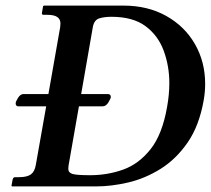

<svg xmlns="http://www.w3.org/2000/svg" viewBox="-20 -666 753 686"><path d="M23 0 21 -2 25 -24Q27 -33 34 -33H48Q77 -33 90.5 -43Q104 -53 108 -77L145 -286H46Q36 -286 36 -297Q36 -303 44.5 -316.5Q53 -330 64 -330H153L195 -569Q196 -577 196 -582Q196 -613 150 -613H136Q128 -613 130 -621L134 -644L137 -646H421Q508 -646 574 -609Q640 -572 676.5 -508.5Q713 -445 713 -366Q713 -338 708 -309Q692 -217 650.5 -157Q609 -97 553.5 -62.5Q498 -28 438 -14Q378 0 324 0ZM225 -75Q224 -68 224 -63Q224 -49 239 -44.5Q254 -40 302 -40Q364 -40 420 -60Q476 -80 518 -133Q560 -186 577 -284Q585 -328 585 -369Q585 -430 565 -484.5Q545 -539 500 -572.5Q455 -606 378 -606Q353 -606 335 -600.5Q317 -595 312 -571L270 -330H365Q376 -330 376 -319Q376 -315 367.5 -300.5Q359 -286 346 -286H262Z"/></svg>

Font: Libertinus Serif SemiBold
Style: Italic
Weight: 600
Italic angle: -11.5°
Designer: Philipp H. Poll, Khaled Hosny
Foundry: Caleb Maclennan
Version: Version 7.051;RELEASE